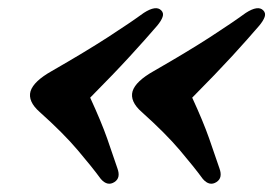

<svg xmlns="http://www.w3.org/2000/svg" viewBox="-20 -478 658 462"><path d="M53.5 -258.5Q61 -282.5 104.5 -307Q185.5 -353.5 239.2 -388.2Q293 -423 326 -447Q355.5 -466 368 -453Q374.5 -446.5 371.2 -437.2Q368 -428 358.5 -416.5Q331.5 -385 293.2 -343.2Q255 -301.5 197 -243Q223.5 -185.5 237.8 -145Q252 -104.5 262.5 -73Q271 -50 255.5 -40Q238.5 -29 222.5 -47.5Q202 -75.5 167.2 -116.5Q132.5 -157.5 75.5 -208.5Q46.5 -234 53.5 -258.5ZM299 -258.5Q306.5 -282.5 350 -307Q431 -353.5 484.8 -388.2Q538.5 -423 571.5 -447Q601 -466 613.5 -453Q620 -446.5 616.8 -437.2Q613.5 -428 604 -416.5Q577 -385 538.8 -343.2Q500.5 -301.5 442.5 -243Q469 -185.5 483.2 -145Q497.5 -104.5 508 -73Q516.5 -50 501 -40Q484 -29 468 -47.5Q447.5 -75.5 412.8 -116.5Q378 -157.5 321 -208.5Q292 -234 299 -258.5Z"/></svg>

Font: Fraunces 9pt S000
Style: Bold Italic
Weight: 700
Italic angle: -16°
Version: Version 1.000; ttfautohint (v1.8.3)